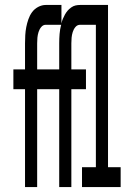

<svg xmlns="http://www.w3.org/2000/svg" viewBox="-20 -755 540 775"><path d="M81 0V-395H34V-475H81V-580Q81 -597 82 -613.5Q83 -630 86 -645.5Q89 -661 94.5 -677Q100 -693 109.5 -706Q119 -719 134 -727Q149 -735 165 -735H228V-660Q230 -670 233.5 -678.5Q237 -687 242 -696Q247 -705 253 -712Q259 -719 267.5 -725Q276 -731 285 -733Q294 -735 304 -735H416V-80H467V0H311V-80H367V-655H304Q292 -655 284.5 -646Q277 -637 273.5 -625.5Q270 -614 269 -603Q268 -592 268 -580V-475H327V-395H268V0H219V-395H130V0ZM219 -475V-580Q219 -599 220.5 -618Q222 -637 227 -655H165Q154 -655 146.5 -646Q139 -637 135.5 -625.5Q132 -614 131 -603Q130 -592 130 -580V-475Z"/></svg>

Font: Iosevka SS18 Medium
Style: Regular
Weight: 500
Monospace: yes
Designer: Belleve Invis
Foundry: Belleve Invis
Version: Version 25.1.1; ttfautohint (v1.8.4)